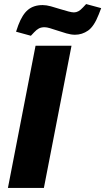

<svg xmlns="http://www.w3.org/2000/svg" viewBox="-20 -925 518 945"><path d="M19 0 155 -700H332L196 0ZM132 -749 59 -769 70 -801Q90 -854 118 -877Q146 -900 190 -900Q208 -900 230 -894Q252 -888 277 -880Q300 -873 317 -868.5Q334 -864 344 -864Q355 -864 365.5 -869.5Q376 -875 388 -888L404 -905L478 -885L466 -854Q443 -795 413.5 -774.5Q384 -754 349 -754Q330 -754 307.5 -760.5Q285 -767 258 -776Q240 -782 225 -786.5Q210 -791 199 -791Q183 -791 171.5 -785Q160 -779 148 -766Z"/></svg>

Font: REM
Style: Bold Italic
Weight: 700
Italic angle: -11°
Designer: Octavio Pardo
Foundry: Ashler Design
Version: Version 1.005;gftools[0.9.28]